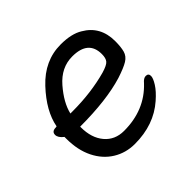

<svg xmlns="http://www.w3.org/2000/svg" viewBox="-131 -637 806 806"><g transform="rotate(-45 272.0 -234.0)"><path d="M156 -258Q267 -258 361 -284Q395 -294 404.5 -305.5Q414 -317 414 -341Q414 -422 319 -422Q253 -422 204.5 -366Q156 -310 144 -258ZM245 24Q192 24 149 -2.5Q106 -29 81.5 -78.5Q57 -128 57 -195V-206Q35 -223 35 -240Q35 -260 60 -260L65 -261Q79 -337 151.5 -414.5Q224 -492 320 -492Q384 -492 421 -469Q492 -428 492 -340Q492 -305 486 -283.5Q480 -262 459 -249Q438 -236 392 -221Q291 -190 134 -190V-186Q134 -123 166 -85Q198 -47 252 -47Q375 -47 452 -129Q466 -146 479 -146Q495 -146 495 -130Q495 -117 480 -93Q465 -69 434 -42Q359 24 245 24Z"/></g></svg>

Font: ToneOZ-Pinyin-WenKai-Medium
Style: Medium
Weight: 700
Designer: Fontworks Inc.
Foundry: ToneOZ
Version: Version 0.240331